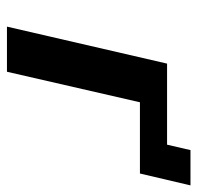

<svg xmlns="http://www.w3.org/2000/svg" viewBox="-28 -554 581 566"><g transform="rotate(90 263.0 -270.5)"><path d="M58 0 167 -472H406L422 -541H526L491 -392H281L191 0Z"/></g></svg>

Font: Coval
Style: ExtraBold Italic
Weight: 800
Foundry: Context Ltd
Version: Version 001.000